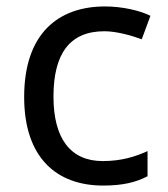

<svg xmlns="http://www.w3.org/2000/svg" viewBox="-20 -566 520 596"><path d="M300 10C361 10 402 0 438 -19V-97C401 -80 357 -66 299 -66C198 -66 146 -137 146 -266C146 -400 197 -469 304 -469C341 -469 388 -456 420 -444L447 -517C415 -533 360 -546 306 -546C162 -546 55 -463 55 -265C55 -75 157 10 300 10Z"/></svg>

Font: Noto Sans Osage
Style: Regular
Weight: 400
Designer: Monotype Design Team
Foundry: Monotype Imaging Inc.
Version: Version 2.002